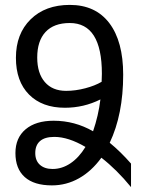

<svg xmlns="http://www.w3.org/2000/svg" viewBox="-20 -747 592 784"><path d="M515 -79V17Q457 -54 394 -103Q354 -48 302.5 -19Q251 10 192 10Q119 10 81 -24Q43 -58 43 -122Q43 -184 84.5 -219Q126 -254 199 -254Q285 -254 360 -211Q382 -275 390 -341Q322 -307 245 -307Q152 -307 98.5 -361Q45 -415 45 -511Q45 -609 105 -668Q165 -727 265 -727Q370 -727 426.5 -652.5Q483 -578 483 -442Q483 -280 428 -164Q472 -128 515 -79ZM395 -413 396 -446Q396 -653 265 -653Q200 -653 166 -616.5Q132 -580 132 -512Q132 -448 163 -412Q194 -376 250 -376Q288 -376 328 -386.5Q368 -397 395 -413ZM329 -147Q259 -188 202 -188Q163 -188 143.5 -171Q124 -154 124 -122Q124 -91 143 -74Q162 -57 195 -57Q233 -57 267.5 -80Q302 -103 329 -147Z"/></svg>

Font: Noto Sans Armenian Narrow
Style: Regular
Weight: 400
Width: 4
Designer: Monotype Design team
Foundry: Monotype Imaging Inc.
Version: Version 1.000